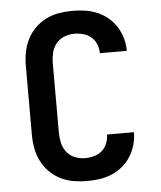

<svg xmlns="http://www.w3.org/2000/svg" viewBox="-53 -789 707 844"><g transform="rotate(-5 300.0 -367.5)"><path d="M298 8Q268 8 238 3Q208 -2 181 -15.5Q154 -29 132.5 -50.5Q111 -72 97.5 -99Q84 -126 78.5 -155.5Q73 -185 73 -215V-520Q73 -550 78.5 -579.5Q84 -609 97.5 -636Q111 -663 132.5 -684.5Q154 -706 181 -719.5Q208 -733 238 -738Q268 -743 298 -743Q326 -743 353.5 -739Q381 -735 407 -724Q433 -713 454.5 -695Q476 -677 491 -653Q506 -629 513.5 -602Q521 -575 521 -547H402Q402 -567 394.5 -586Q387 -605 372 -618Q357 -631 337.5 -636.5Q318 -642 298 -642Q275 -642 253 -633.5Q231 -625 216.5 -606.5Q202 -588 197 -565.5Q192 -543 192 -520V-215Q192 -192 197 -169.5Q202 -147 216.5 -128.5Q231 -110 253 -101.5Q275 -93 298 -93Q318 -93 337.5 -98.5Q357 -104 372 -117Q387 -130 394.5 -149Q402 -168 402 -188H521Q521 -160 513.5 -133Q506 -106 491 -82Q476 -58 454.5 -40Q433 -22 407 -11Q381 0 353.5 4Q326 8 298 8Z"/></g></svg>

Font: Iosevka SS04 Extended
Style: Bold
Weight: 700
Width: 7
Monospace: yes
Designer: Belleve Invis
Foundry: Belleve Invis
Version: Version 19.0.0; ttfautohint (v1.8.4)